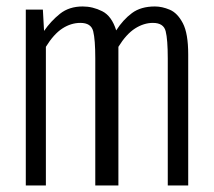

<svg xmlns="http://www.w3.org/2000/svg" viewBox="-20 -568 655 588"><path d="M454.4 -548.2Q476.4 -548.2 500 -538.2Q523.6 -528.2 540 -496.9Q556.4 -465.6 556.4 -401.5V0H493.8V-389.2Q493.8 -446.7 487.4 -472.3Q481 -497.9 448.2 -497.9Q420.5 -497.9 393.6 -480.8Q366.7 -463.6 342.6 -424.6V0H271.8V-389.2Q271.8 -446.7 265.4 -472.3Q259 -497.9 226.2 -497.9Q197.4 -497.9 171 -480.8Q144.6 -463.6 120.5 -424.6V0H59V-538.5H111.3L114.9 -473.3Q135.9 -503.6 163.8 -525.9Q191.8 -548.2 233.3 -548.2Q264.1 -548.2 293.1 -533.6Q322.1 -519 335.9 -474.9Q356.9 -507.7 384.1 -527.9Q411.3 -548.2 454.4 -548.2Z"/></svg>

Font: Fira Code Light
Style: Regular
Weight: 300
Monospace: yes
Designer: Carrois Corporate, Edenspiekermann AG, Nikita Prokopov
Foundry: Carrois Corporate, Edenspiekermann AG, Nikita Prokopov
Version: Version 6.000; ttfautohint (v1.8.2) -l 8 -r 50 -G 200 -x 14 